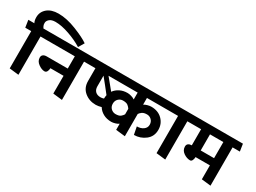

<svg xmlns="http://www.w3.org/2000/svg" viewBox="-59 -1737 3392 2540"><g transform="rotate(30 1636.5 -467.5)"><path d="M738 -696Q649 -752 529 -794Q409 -836 316 -836Q256 -836 226 -809.5Q196 -783 196 -752Q196 -722 205 -705.5Q214 -689 219 -680H332L350 -569H239V16L97 0V-569H6L-11 -680H81Q75 -689 69 -710Q63 -731 63 -763Q63 -844 125 -897.5Q187 -951 297 -951Q423 -951 572 -891.5Q721 -832 790 -783Z M763 0V-271H562Q562 -249 552.5 -225.5Q543 -202 523 -197Q521 -197 518.5 -196.5Q516 -196 513 -196Q470 -196 419.5 -232.5Q369 -269 369 -324Q369 -352 388.5 -367Q408 -382 442 -382H763V-569H344L327 -680H999L1015 -569H904V16Z M1220 -374Q1220 -325 1248 -297Q1276 -269 1327 -269Q1340 -269 1353 -271.5Q1366 -274 1377 -278Q1377 -292 1378.5 -306Q1380 -320 1383 -333Q1344 -383 1300.5 -437.5Q1257 -492 1220 -537ZM1723 -569H1278L1414 -403Q1444 -446 1495 -472Q1546 -498 1612 -498Q1637 -498 1670 -488.5Q1703 -479 1723 -464ZM1511 -279Q1511 -233 1540 -205Q1569 -177 1609 -176Q1663 -176 1686.5 -195.5Q1710 -215 1723 -237V-321Q1710 -342 1686 -361.5Q1662 -381 1609 -381Q1569 -381 1540 -352.5Q1511 -324 1511 -279ZM1723 0V-93Q1703 -78 1670 -68.5Q1637 -59 1612 -59Q1542 -59 1489 -88Q1436 -117 1407 -165Q1387 -159 1364 -155Q1341 -151 1322 -151Q1222 -151 1150 -210.5Q1078 -270 1078 -374V-569H1010L993 -680H2237L2254 -569H1865V-466Q1884 -480 1916.5 -489Q1949 -498 1974 -498Q2079 -498 2143 -434.5Q2207 -371 2207 -278Q2207 -176 2131 -117.5Q2055 -59 1960 -59L1937 -176Q1995 -176 2034.5 -204.5Q2074 -233 2074 -279Q2074 -324 2045 -352.5Q2016 -381 1976 -381Q1929 -381 1903.5 -363Q1878 -345 1865 -324V16Z M2340 0V-569H2249L2232 -680H2575L2593 -569H2482V16Z M3032 0V-213H2813Q2813 -190 2802.5 -164.5Q2792 -139 2770 -139Q2719 -139 2670 -173.5Q2621 -208 2621 -265Q2621 -294 2641 -308.5Q2661 -323 2692 -323V-569H2587L2570 -680H3267L3284 -569H3173V16ZM3032 -569H2828V-323H3032Z"/></g></svg>

Font: Palanquin Dark
Style: Regular
Weight: 400
Designer: Pria Ravichandran
Version: Version 1.001